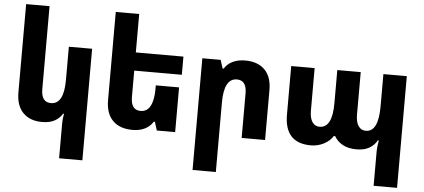

<svg xmlns="http://www.w3.org/2000/svg" viewBox="-60 -897 2811 1274"><g transform="rotate(5 1345.5 -260.0)"><path d="M527 240H372V6Q372 -25 379 -57H373Q353 -25 320.5 -7.5Q288 10 238 10Q157 10 111 -37Q65 -84 65 -173V-760H221V-207Q221 -120 286 -120Q372 -120 372 -282V-503H527Z M1124 -298V0H1002L984 -57H977Q958 -25 923 -7.5Q888 10 840 10Q755 10 708.5 -37Q662 -84 662 -173V-760H818V-504H1135V-383H818V-207Q818 -120 883 -120Q926 -120 947.5 -160Q969 -200 969 -273V-298Z M1261 240V-504H1383L1401 -448H1408Q1427 -479 1462 -496.5Q1497 -514 1546 -514Q1630 -514 1676.5 -467.5Q1723 -421 1723 -332V0H1567V-297Q1567 -384 1502 -384Q1416 -384 1416 -222V240Z M2467 240V21Q2467 -2 2469 -21Q2471 -40 2475 -63H2469Q2450 -29 2416.5 -10Q2383 9 2332 9Q2278 9 2241 -11Q2204 -31 2184 -66H2175Q2155 -33 2115 -12Q2075 9 2028 9Q1853 9 1853 -180V-504H2009V-221Q2009 -171 2026.5 -145Q2044 -119 2075 -119Q2160 -119 2160 -282V-504H2316V-221Q2316 -171 2334 -145Q2352 -119 2383 -119Q2467 -119 2467 -288V-504H2623V240Z"/></g></svg>

Font: Noto Sans Armenian SemiCondensed ExtraBold
Style: Regular
Weight: 800
Width: 4
Designer: Monotype Design Team
Foundry: Monotype Imaging Inc.
Version: Version 2.008; ttfautohint (v1.8.4.7-5d5b)